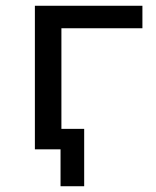

<svg xmlns="http://www.w3.org/2000/svg" viewBox="-20 -518 541 666"><path d="M190 128V0H106V-71H272V128ZM101 0V-498H474V-420H193V0Z"/></svg>

Font: Nunito Sans 6pt
Style: Regular
Weight: 400
Version: Version 3.101;gftools[0.9.27]